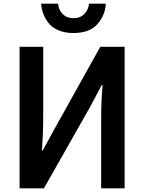

<svg xmlns="http://www.w3.org/2000/svg" viewBox="-20 -1028 786 1048"><path d="M86.9 -772.5H215.8V-387.7Q215.8 -299.8 209 -206.1H212.9L276.4 -322.3L527.3 -772.5H660.2V0H532.2V-381.8Q532.2 -475.6 540 -563.5H535.2L470.7 -442.4L219.7 0H86.9ZM205.1 -1007.8H296.9Q299.8 -973.6 322.3 -951.2Q344.7 -928.7 380.9 -928.7Q418 -928.7 440.4 -951.7Q462.9 -974.6 465.8 -1007.8H557.6Q554.7 -946.3 512.2 -897Q469.7 -847.7 380.9 -847.7Q334 -847.7 298.8 -862.8Q263.7 -877.9 244.6 -902.8Q225.6 -927.7 215.8 -954.1Q206.1 -980.5 205.1 -1007.8Z"/></svg>

Font: Gothic A1
Style: Bold
Weight: 700
Version: Version 2.50